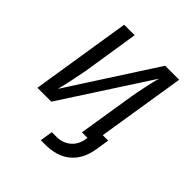

<svg xmlns="http://www.w3.org/2000/svg" viewBox="-199 -684 997 997"><g transform="rotate(45 300.0 -185.0)"><path d="M259 180 270 110H304Q349 110 381 83.5Q413 57 420 11L422 0H381L431 -313Q438 -355 448.5 -403Q459 -451 467 -480L156 0H54L141 -550H218L169 -237Q161 -195 151 -147.5Q141 -100 133 -71L442 -550H545L468 -66H508L496 9Q483 92 430.5 136Q378 180 292 180Z"/></g></svg>

Font: JetBrains Mono NL Light
Style: Italic
Weight: 300
Italic angle: -9°
Designer: Philipp Nurullin, Konstantin Bulenkov
Foundry: JetBrains
Version: Version 2.304; ttfautohint (v1.8.4.7-5d5b)